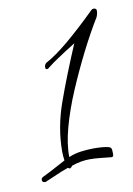

<svg xmlns="http://www.w3.org/2000/svg" viewBox="-61 -488 371 537"><g transform="rotate(-10 125.0 -220.0)"><path d="M23 7Q16 7 16 -1Q16 -5 21 -8L43 -19L88 -43Q87 -50 86.5 -56Q86 -62 86 -69Q86 -136 110.5 -205Q135 -274 172 -361L158 -352L142 -342Q132 -335 119.5 -327Q107 -319 93 -308Q88 -303 84 -303Q80 -303 80 -309Q80 -317 86 -321Q114 -336 151 -367Q188 -398 235 -444Q238 -447 241 -447Q250 -447 250 -440Q250 -434 248.5 -429Q247 -424 246 -422Q222 -383 197 -333.5Q172 -284 150 -232.5Q128 -181 115 -133.5Q102 -86 103 -50Q119 -57 138 -59.5Q157 -62 174 -62Q188 -62 199 -61Q210 -60 217 -58Q222 -56 223 -54Q224 -52 224.5 -48.5Q225 -45 225 -40Q225 -32 224 -31Q222 -29 220 -29Q201 -31 186 -32.5Q171 -34 158 -34Q146 -34 134 -32Q122 -30 107 -25Q104 -21 101 -19Q99 -17 94 -21L75 -14L26 7Z"/></g></svg>

Font: Puppies Play
Style: Regular
Weight: 400
Designer: Robert E. Leuschke
Foundry: Robert E. Leuschke
Version: Version 1.010; ttfautohint (v1.8.3)